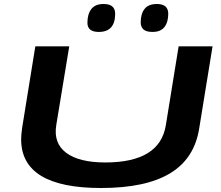

<svg xmlns="http://www.w3.org/2000/svg" viewBox="-20 -932 1106 962"><path d="M486 10Q86 10 86 -234Q86 -244 87 -257Q88 -270 91 -292L157 -700H327L262 -306Q247 -215 311.5 -166.5Q376 -118 508 -118Q781 -118 811 -305L875 -700H1045L978 -288Q954 -137 832 -63.5Q710 10 486 10ZM744 -772Q713 -772 699 -784.5Q685 -797 685 -820Q685 -863 704.5 -887.5Q724 -912 766 -912Q823 -912 823 -863Q823 -821 804 -796.5Q785 -772 744 -772ZM475 -772Q418 -772 418 -818Q418 -861 437.5 -886.5Q457 -912 499 -912Q557 -912 557 -863Q557 -772 475 -772Z"/></svg>

Font: Georama Extra Expanded SemiBold
Style: Italic
Weight: 600
Width: 8
Italic angle: -9°
Designer: Jean-Baptiste Levee
Foundry: Production Type
Version: Version 1.000